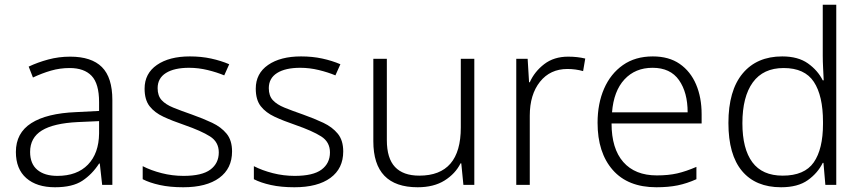

<svg xmlns="http://www.w3.org/2000/svg" viewBox="-20 -780 3635 810"><path d="M276 -541Q366 -541 410 -497Q454 -453 454 -358V0H411L401 -90H398Q369 -45 327.5 -17.5Q286 10 212 10Q135 10 91 -28.5Q47 -67 47 -139Q47 -219 112 -260.5Q177 -302 301 -307L398 -312V-349Q398 -427 366.5 -460Q335 -493 274 -493Q233 -493 195 -482Q157 -471 119 -453L101 -499Q139 -517 183.5 -529Q228 -541 276 -541ZM308 -265Q206 -260 156.5 -229.5Q107 -199 107 -139Q107 -89 137.5 -63.5Q168 -38 222 -38Q305 -38 351 -85.5Q397 -133 398 -217V-269Z M959 -141Q959 -69 905 -29.5Q851 10 753 10Q697 10 654 0.5Q611 -9 582 -24V-79Q617 -61 662 -49.5Q707 -38 754 -38Q832 -38 867.5 -64.5Q903 -91 903 -137Q903 -181 866 -204.5Q829 -228 757 -253Q707 -270 669.5 -287.5Q632 -305 611 -332Q590 -359 590 -406Q590 -470 642 -506Q694 -542 781 -542Q829 -542 870.5 -533Q912 -524 947 -509L926 -462Q895 -475 856 -484.5Q817 -494 778 -494Q715 -494 680 -472Q645 -450 645 -408Q645 -376 662 -357.5Q679 -339 711 -326Q743 -313 789 -297Q837 -280 875 -262Q913 -244 936 -216Q959 -188 959 -141Z M1428 -141Q1428 -69 1374 -29.5Q1320 10 1222 10Q1166 10 1123 0.5Q1080 -9 1051 -24V-79Q1086 -61 1131 -49.5Q1176 -38 1223 -38Q1301 -38 1336.5 -64.5Q1372 -91 1372 -137Q1372 -181 1335 -204.5Q1298 -228 1226 -253Q1176 -270 1138.5 -287.5Q1101 -305 1080 -332Q1059 -359 1059 -406Q1059 -470 1111 -506Q1163 -542 1250 -542Q1298 -542 1339.5 -533Q1381 -524 1416 -509L1395 -462Q1364 -475 1325 -484.5Q1286 -494 1247 -494Q1184 -494 1149 -472Q1114 -450 1114 -408Q1114 -376 1131 -357.5Q1148 -339 1180 -326Q1212 -313 1258 -297Q1306 -280 1344 -262Q1382 -244 1405 -216Q1428 -188 1428 -141Z M1981 -532V0H1935L1926 -91H1923Q1901 -47 1855.5 -18.5Q1810 10 1742 10Q1555 10 1555 -184V-532H1612V-189Q1612 -112 1646.5 -75.5Q1681 -39 1749 -39Q1924 -39 1924 -242V-532Z M2377 -541Q2416 -541 2449 -533L2440 -480Q2408 -489 2374 -489Q2301 -489 2258 -435Q2215 -381 2215 -292V0H2158V-532H2206L2212 -433H2215Q2235 -478 2276 -509.5Q2317 -541 2377 -541Z M2734 -542Q2802 -542 2847.5 -510.5Q2893 -479 2916.5 -424Q2940 -369 2940 -298V-259H2560Q2560 -153 2609.5 -96.5Q2659 -40 2751 -40Q2800 -40 2837 -48.5Q2874 -57 2918 -76V-24Q2878 -6 2839 2Q2800 10 2749 10Q2629 10 2565 -63Q2501 -136 2501 -262Q2501 -343 2528.5 -406Q2556 -469 2608 -505.5Q2660 -542 2734 -542ZM2733 -494Q2660 -494 2614.5 -445Q2569 -396 2562 -306H2881Q2881 -390 2844.5 -442Q2808 -494 2733 -494Z M3275 10Q3168 10 3110.5 -58.5Q3053 -127 3053 -261Q3053 -398 3113 -470Q3173 -542 3280 -542Q3347 -542 3388.5 -512.5Q3430 -483 3451 -441H3455Q3454 -464 3452.5 -492.5Q3451 -521 3451 -545V-760H3508V0H3462L3454 -93H3451Q3430 -50 3388 -20Q3346 10 3275 10ZM3282 -39Q3374 -39 3413 -95Q3452 -151 3452 -257V-266Q3452 -376 3413.5 -434.5Q3375 -493 3286 -493Q3200 -493 3156 -432.5Q3112 -372 3112 -260Q3112 -152 3154 -95.5Q3196 -39 3282 -39Z"/></svg>

Font: Noto Sans Tamil Light
Style: Regular
Weight: 300
Designer: Jelle Bosma - Monotype Design Team
Foundry: Monotype Imaging Inc.
Version: Version 2.004; ttfautohint (v1.8.4.7-5d5b)